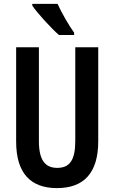

<svg xmlns="http://www.w3.org/2000/svg" viewBox="-20 -957 587 987"><path d="M276 -937H146V-928C172 -889 246 -809 283 -777H361V-789C336 -823 295 -894 276 -937ZM485 -231V-714H367V-232C367 -132 337 -94 274 -94C213 -94 180 -133 180 -231V-714H63V-229C63 -67 137 10 273 10C411 10 485 -68 485 -231Z"/></svg>

Font: Noto Sans Khmer ExtraCondensed SemiBold
Style: Regular
Weight: 600
Width: 2
Designer: Danh Hong and the Monotype Design Team
Foundry: Monotype Imaging Inc.
Version: Version 2.004